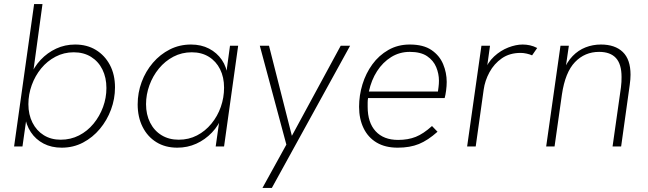

<svg xmlns="http://www.w3.org/2000/svg" viewBox="-20 -717 3173 940"><path d="M282 6Q232 6 193.5 -14Q155 -34 131 -70Q107 -106 101 -154L113 -162L90 0H49L147 -697H188L138 -331L128 -343Q146 -389 179 -424Q212 -459 255 -479Q298 -499 348 -499Q406 -499 449.5 -472.5Q493 -446 518 -399Q543 -352 543 -289Q543 -233 523.5 -180.5Q504 -128 469 -86Q434 -44 386.5 -19Q339 6 282 6ZM277 -33Q326 -33 367 -54Q408 -75 438 -111.5Q468 -148 484.5 -193Q501 -238 501 -286Q501 -337 481.5 -376.5Q462 -416 426 -438.5Q390 -461 341 -461Q293 -461 252 -439.5Q211 -418 181.5 -382Q152 -346 135.5 -300.5Q119 -255 119 -207Q119 -156 139 -116.5Q159 -77 194.5 -55Q230 -33 277 -33Z M848 6Q789 6 745.5 -21Q702 -48 678 -96Q654 -144 654 -206Q654 -263 673.5 -315.5Q693 -368 728.5 -409.5Q764 -451 811.5 -475Q859 -499 915 -499Q965 -499 1003.5 -479Q1042 -459 1066 -424Q1090 -389 1095 -341L1084 -331L1106 -493H1146L1077 0H1036L1059 -162L1070 -152Q1051 -103 1017.5 -68Q984 -33 941 -13.5Q898 6 848 6ZM855 -33Q904 -33 944.5 -54Q985 -75 1015 -111.5Q1045 -148 1061 -193.5Q1077 -239 1077 -288Q1077 -339 1057.5 -378Q1038 -417 1002.5 -439Q967 -461 919 -461Q870 -461 829 -439.5Q788 -418 758 -381.5Q728 -345 711.5 -299.5Q695 -254 695 -207Q695 -156 715 -116.5Q735 -77 771 -55Q807 -33 855 -33Z M1265 203 1382 -9 1252 -493H1297L1409 -52L1648 -493H1694L1311 203Z M1927 6Q1866 6 1824 -19Q1782 -44 1760 -89.5Q1738 -135 1738 -194Q1738 -250 1754.5 -304Q1771 -358 1803 -402Q1835 -446 1881.5 -472.5Q1928 -499 1986 -499Q2053 -499 2092.5 -472Q2132 -445 2149.5 -403Q2167 -361 2167 -316Q2167 -296 2164 -273.5Q2161 -251 2157 -237H1782Q1780 -226 1780 -215Q1780 -204 1780 -194Q1780 -117 1819 -74.5Q1858 -32 1929 -32Q1978 -32 2015.5 -47Q2053 -62 2095 -100L2122 -72Q2075 -30 2031 -12Q1987 6 1927 6ZM2123 -261Q2125 -276 2127 -291Q2129 -306 2129 -322Q2129 -356 2115.5 -388.5Q2102 -421 2071 -442Q2040 -463 1986 -463Q1936 -463 1895 -437.5Q1854 -412 1826 -368.5Q1798 -325 1786 -269H2136Z M2267 0 2337 -493H2379L2361 -363L2350 -364Q2367 -411 2399 -440.5Q2431 -470 2468.5 -484.5Q2506 -499 2539 -499Q2557 -499 2575 -495Q2593 -491 2610 -482L2585 -446Q2574 -451 2558.5 -454.5Q2543 -458 2529 -458Q2475 -458 2437 -431.5Q2399 -405 2376.5 -363.5Q2354 -322 2348 -278L2309 0Z M2654 0 2724 -493H2765L2747 -369L2738 -370Q2756 -414 2783.5 -442.5Q2811 -471 2846.5 -485Q2882 -499 2922 -499Q2991 -499 3029 -462.5Q3067 -426 3067 -351Q3067 -340 3066 -328Q3065 -316 3063 -301L3021 0H2979L3020 -289Q3022 -303 3022.5 -316Q3023 -329 3023 -340Q3023 -403 2995.5 -433Q2968 -463 2913 -463Q2843 -463 2795 -413Q2747 -363 2731 -254L2695 0Z"/></svg>

Font: Hanken Grotesk ExtraLight
Style: Italic
Weight: 250
Italic angle: -8°
Designer: Alfredo Marco Pradil
Foundry: Hanken Design Co.
Version: Version 3.013